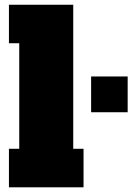

<svg xmlns="http://www.w3.org/2000/svg" viewBox="-20 -798 597 818"><path d="M18.1 -777.8H292V-164.1H335.9V0H18.1V-164.1H62V-613.8H18.1ZM368.2 -472.2H523.9V-319.8H368.2Z"/></svg>

Font: AlfaSlabOne-Regular
Style: Regular
Weight: 400
Designer: JM Sole
Foundry: JM Sole
Version: Version 1.001